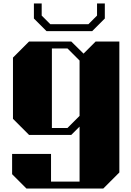

<svg xmlns="http://www.w3.org/2000/svg" viewBox="-20 -840 760 1110"><path d="M670 -600V157L577 250H133L50 167V50H275V210H440V-108L392 -60H148L55 -153V-507L148 -600H392L463 -530L533 -600ZM440 -170V-490L370 -560H280V-100H370ZM513 -660 586 -733V-820H541V-750L491 -700H271L221 -750V-820H176V-733L249 -660Z"/></svg>

Font: Kumar One
Style: Regular
Weight: 400
Designer: Parimal Parmar
Foundry: Indian Type Foundry
Version: Version 1.000;PS 1.000;hotconv 1.0.88;makeotf.lib2.5.647800